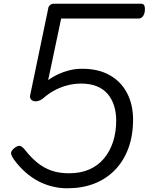

<svg xmlns="http://www.w3.org/2000/svg" viewBox="-20 -997 802 1036"><path d="M343 19Q303 19 263.5 9.5Q224 0 187.5 -19Q151 -38 118 -67Q85 -96 56 -135Q43 -153 40 -166.5Q37 -180 55 -196Q73 -211 85 -210Q97 -209 112 -192Q145 -149 180.5 -120Q216 -91 257.5 -76.5Q299 -62 352 -62Q415 -62 462.5 -83Q510 -104 542 -143Q574 -182 590.5 -233.5Q607 -285 607 -346Q607 -390 595.5 -426.5Q584 -463 561 -490Q538 -517 502.5 -531.5Q467 -546 419 -546Q378 -546 341.5 -536Q305 -526 273.5 -509Q242 -492 216 -469Q199 -454 180 -451Q161 -448 149.5 -458Q138 -468 144 -489L241 -955Q242 -963 250.5 -970Q259 -977 271 -977H740Q751 -977 756.5 -970.5Q762 -964 762 -949Q762 -925 752.5 -911Q743 -897 728 -897H310L240 -565Q265 -583 294 -596.5Q323 -610 355.5 -618Q388 -626 423 -626Q512 -626 573.5 -590.5Q635 -555 666.5 -493Q698 -431 698 -352Q698 -264 672 -195Q646 -126 598.5 -78Q551 -30 486.5 -5.5Q422 19 343 19Z"/></svg>

Font: Playwrite DE VA
Style: Regular
Weight: 400
Designer: Veronika Burian, José Scaglione
Foundry: TypeTogether
Version: Version 1.002